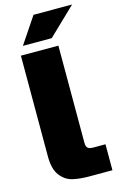

<svg xmlns="http://www.w3.org/2000/svg" viewBox="-136 -971 648 1029"><g transform="rotate(-15 187.5 -457.0)"><path d="M247 -720V-181Q247 -161 255.5 -152.5Q264 -144 288 -144H354V0H226Q172 0 133 -9.5Q94 -19 66.5 -54.5Q39 -90 39 -161V-720ZM161 -914H375L223 -768H63Z"/></g></svg>

Font: Aspekta 1000
Style: Regular
Weight: 1000
Designer: Ivo Dolenc
Version: Version 2.000